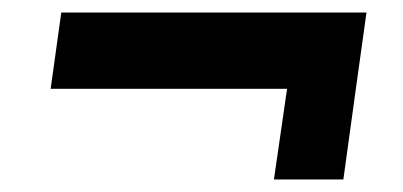

<svg xmlns="http://www.w3.org/2000/svg" viewBox="-20 -431 644 307"><path d="M418 -144 439 -289H61L78 -411H566L549 -289L529 -144Z"/></svg>

Font: Pathway Extreme 8pt Thin 12pt ExtraBold
Style: Italic
Weight: 800
Italic angle: -8°
Version: Version 1.001;gftools[0.9.26]